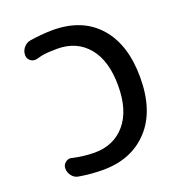

<svg xmlns="http://www.w3.org/2000/svg" viewBox="-135 -874 895 971"><g transform="rotate(-20 312.0 -388.0)"><path d="M245.1 -108.4Q347.7 -108.4 409.7 -180.7Q471.7 -252.9 471.7 -387.2Q471.7 -521.5 410.6 -594.2Q349.6 -667 245.1 -667Q196.3 -667 167 -662.1Q152.3 -659.2 131.8 -653.3Q126 -652.3 121.1 -652.3Q108.4 -652.3 97.7 -660.2Q82 -671.9 82 -691.4Q82 -713.9 96.2 -731.4Q110.4 -749 131.8 -752.9Q191.4 -762.7 254.9 -763.7Q414.1 -763.7 502.4 -664.6Q590.8 -565.4 590.8 -387.7Q590.8 -208 499.5 -109.9Q408.2 -11.7 254.9 -11.7Q191.4 -11.7 127.9 -22.5Q105.5 -25.4 91.3 -43.5Q77.1 -61.5 77.1 -84Q77.1 -103.5 92.8 -115.2Q103.5 -124 117.2 -124Q122.1 -124 127 -122.1Q189.5 -108.4 245.1 -108.4Z"/></g></svg>

Font: Gen Jyuu Gothic Medium
Style: Regular
Weight: 500
Designer: [Source Han Sans]
Ryoko NISHIZUKA  (kana & ideographs); Paul D. Hunt (Latin, Greek & Cyrillic); Wenlong ZHANG  (bopomofo
Version: Version 1.002.20150607